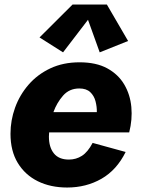

<svg xmlns="http://www.w3.org/2000/svg" viewBox="-20 -816 628 849"><path d="M276.9 13.2Q203.6 13.2 147.2 -14.6Q90.8 -42.5 58.6 -95.5Q26.4 -148.4 26.4 -224.6Q26.4 -283.7 46.6 -339.8Q66.9 -396 106.2 -441.4Q145.5 -486.8 202.4 -513.7Q259.3 -540.5 332 -540.5Q405.3 -540.5 454.1 -513.9Q502.9 -487.3 529.3 -442.6Q555.7 -397.9 560.8 -342.8Q565.9 -287.6 551.3 -230.5H197.3Q196.3 -220.7 196.3 -211.9Q196.3 -165 218.3 -137.7Q240.2 -110.4 284.7 -110.4Q316.4 -110.4 342.3 -127Q368.2 -143.6 389.6 -184.1L535.6 -144Q496.1 -64 428.5 -25.4Q360.8 13.2 276.9 13.2ZM330.6 -424.8Q286.6 -424.8 258.8 -393.1Q231 -361.3 216.3 -320.3H408.2Q408.7 -344.2 402.3 -368.4Q396 -392.6 378.9 -408.7Q361.8 -424.8 330.6 -424.8ZM258.8 -584.5 154.8 -650.4 300.8 -795.9H452.6L546.4 -634.8L420.9 -584.5L369.1 -728.5Z"/></svg>

Font: Schibsted Grotesk ExtraBold
Style: Italic
Weight: 800
Italic angle: -12°
Designer: Bakken & Baeck AS, Henrik Kongsvoll
Foundry: Schibsted ASA
Version: Version 1.100; ttfautohint (v1.8.4.7-5d5b);gftools[0.9.25]